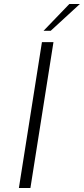

<svg xmlns="http://www.w3.org/2000/svg" viewBox="-20 -946 422 966"><path d="M75 0 191 -734H249L133 0ZM199 -791 329 -926H382L235 -791Z"/></svg>

Font: Exo Thin Light
Style: Italic
Weight: 300
Italic angle: -9°
Version: Version 2.000